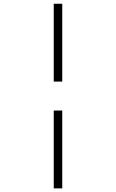

<svg xmlns="http://www.w3.org/2000/svg" viewBox="-20 -865 626 1036"><path d="M270 151.4V-268.6H315.9V151.4ZM270 -424.8V-844.7H315.9V-424.8Z"/></svg>

Font: Cascadia Code NF ExtraLight
Style: Regular
Weight: 200
Monospace: yes
Designer: Aaron Bell
Foundry: Saja Typeworks
Version: Version 2404.023; ttfautohint (v1.8.4)